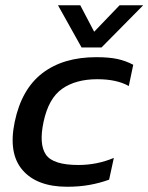

<svg xmlns="http://www.w3.org/2000/svg" viewBox="-20 -702 566 732"><path d="M291 -521 201 -682H286L339 -581L436 -682H526L367 -521ZM236 10Q121 10 66 -53.5Q11 -117 36 -237Q62 -362 141.5 -423Q221 -484 347 -484Q396 -484 428 -477Q460 -470 488 -455L471 -374Q425 -400 351 -400Q269 -400 217 -363.5Q165 -327 146 -237Q128 -152 155 -112.5Q182 -73 279 -73Q350 -73 414 -100L396 -17Q360 -4 321 3Q282 10 236 10Z"/></svg>

Font: Kanit
Style: Italic
Weight: 400
Italic angle: -12°
Designer: Katatrad Team
Foundry: CadsonDemak
Version: Version 2.000; ttfautohint (v1.8.3)